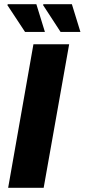

<svg xmlns="http://www.w3.org/2000/svg" viewBox="-20 -899 405 919"><path d="M19 0 140 -687H311L189 0ZM100 -746 15 -875 18 -879H154L195 -746ZM270 -746 186 -875 188 -879H324L365 -746Z"/></svg>

Font: Archivo SemiCondensed ExtraBold
Style: Italic
Weight: 800
Width: 4
Italic angle: -10°
Designer: Hector Gatti
Foundry: Omnibus-Type
Version: Version 2.001